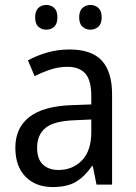

<svg xmlns="http://www.w3.org/2000/svg" viewBox="-20 -746 548 776"><path d="M261 -546Q350 -546 391.5 -501Q433 -456 433 -364V0H370L355 -75H352Q322 -32 286.5 -11Q251 10 193 10Q124 10 83 -32Q42 -74 42 -149Q42 -229 98.5 -273Q155 -317 269 -321L349 -324V-357Q349 -422 324.5 -449Q300 -476 253 -476Q218 -476 184.5 -465Q151 -454 120 -438L93 -502Q127 -521 170 -533.5Q213 -546 261 -546ZM281 -260Q198 -257 164 -229Q130 -201 130 -149Q130 -103 153.5 -81Q177 -59 216 -59Q274 -59 311.5 -98Q349 -137 349 -213V-263ZM122 -676Q122 -702 135 -714Q148 -726 167 -726Q186 -726 199 -714Q212 -702 212 -676Q212 -650 199 -638Q186 -626 167 -626Q148 -626 135 -638Q122 -650 122 -676ZM300 -676Q300 -702 313.5 -714Q327 -726 345 -726Q364 -726 377.5 -714Q391 -702 391 -676Q391 -650 377.5 -638Q364 -626 345 -626Q327 -626 313.5 -638Q300 -650 300 -676Z"/></svg>

Font: Noto Sans Thai SemCond
Style: Regular
Weight: 400
Width: 4
Designer: Monotype Design Team
Foundry: Monotype Imaging Inc.
Version: Version 2.002; ttfautohint (v1.8.4.7-5d5b)